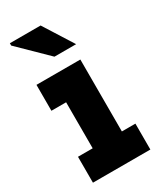

<svg xmlns="http://www.w3.org/2000/svg" viewBox="-185 -794 723 860"><g transform="rotate(-30 176.0 -363.5)"><path d="M275 -575H163L20 -715V-727H179ZM257 -134H327V0H30V-134H106V-372H30V-506H257Z"/></g></svg>

Font: Arvo
Style: Bold
Weight: 700
Designer: Anton Koovit (Cyrillic Expansion: Cyreal)
Foundry: Anton Koovit, Yassin Baggar
Version: Version 3.000